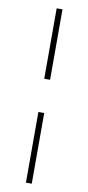

<svg xmlns="http://www.w3.org/2000/svg" viewBox="-100 -845 453 983"><g transform="rotate(10 126.5 -354.0)"><path d="M141.6 -267.6V99.6H111.3V-267.6ZM141.6 -440.4H111.3V-806.6H141.6Z"/></g></svg>

Font: Pretendard Thin
Style: Regular
Weight: 100
Designer: Base glyphs from Inter by Rasmus Andersson; Hangeul glyphs from Noto Sans CJK(Source Han Sans) by Jang Soo-young and Kan
Foundry: Kil Hyung-jin
Version: Version 1.309